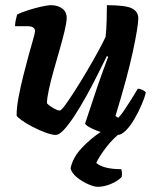

<svg xmlns="http://www.w3.org/2000/svg" viewBox="-20 -520 586 740"><path d="M195 0Q180 0 155.5 -9Q131 -18 106 -31Q81 -44 63.5 -56.5Q46 -69 44 -75Q44 -105 51.5 -145Q59 -185 69.5 -227Q80 -269 90 -305.5Q100 -342 107.5 -367.5Q115 -393 115 -400Q115 -419 86 -419H38Q38 -431 41 -444Q44 -457 46 -464Q59 -471 85 -479.5Q111 -488 137 -494Q163 -500 177 -500Q202 -500 219.5 -487.5Q237 -475 237 -451Q237 -435 229.5 -403Q222 -371 210.5 -331Q199 -291 187.5 -250.5Q176 -210 168.5 -175.5Q161 -141 161 -122Q170 -112 186 -103Q202 -94 210 -94Q216 -94 232 -116Q248 -138 270 -172.5Q292 -207 315 -246Q338 -285 357.5 -320.5Q377 -356 387 -378Q390 -404 391 -439Q392 -474 392 -500Q465 -500 489 -487.5Q513 -475 513 -449Q513 -419 492 -321Q471 -223 425 -73L436 -66Q446 -76 459.5 -96Q473 -116 487 -138.5Q501 -161 511 -178Q520 -178 530 -173Q540 -168 542 -163Q537 -142 525 -114.5Q513 -87 497.5 -60.5Q482 -34 465 -17Q448 0 434 0Q407 0 379 -8Q351 -16 330.5 -26.5Q310 -37 308 -44L357 -191Q368 -223 379.5 -254Q391 -285 397 -301L392 -304Q375 -270 354.5 -229Q334 -188 311.5 -147.5Q289 -107 267 -73.5Q245 -40 226.5 -20Q208 0 195 0ZM356 200Q343 200 320 190Q297 180 277 164Q257 148 252 129Q260 88 294.5 51Q329 14 372 -14L456 -17Q418 10 389.5 47.5Q361 85 351 108Q379 132 447 132Q452 144 449 162Q434 178 407.5 189Q381 200 356 200Z"/></svg>

Font: Texturina 72pt 72pt ExtraBold
Style: Italic
Weight: 800
Italic angle: -11°
Designer: Guillermo Torres Carreño
Foundry: Omnibus-Type
Version: Version 1.002; ttfautohint (v1.8.3)